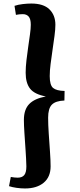

<svg xmlns="http://www.w3.org/2000/svg" viewBox="-20 -838 451 1085"><path d="M344 -270Q294 -268 273 -246.5Q252 -225 252 -173Q252 -134 255.5 -82Q259 -30 262.5 19.5Q266 69 266 102Q266 162 227 194.5Q188 227 121 227Q98 227 73.5 223.5Q49 220 31 214L41 162Q63 166 80 166Q105 166 117 151.5Q129 137 129 102Q128 61 124.5 10.5Q121 -40 118 -86Q115 -132 115 -160Q115 -219 145 -250Q175 -281 239 -293Q175 -305 150 -337Q125 -369 125 -427Q125 -459 129.5 -497.5Q134 -536 139.5 -574Q145 -612 149.5 -644.5Q154 -677 154 -698Q154 -731 142 -744.5Q130 -758 109 -758Q88 -758 70 -754L62 -805Q83 -812 109 -815Q135 -818 157 -818Q226 -818 259.5 -785Q293 -752 293 -698Q293 -672 288 -635Q283 -598 277 -557Q271 -516 266 -477Q261 -438 261 -408Q261 -357 280 -341Q299 -325 345 -324Z"/></svg>

Font: Literata 36pt
Style: Bold Italic
Weight: 700
Italic angle: -2°
Designer: Latin by Veronika Burian and Jose Scaglione. Greek by Irene Vlachou. Cyrillic by Vera Evstafieva
Foundry: TypeTogether
Version: Version 3.002